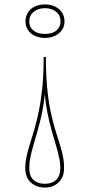

<svg xmlns="http://www.w3.org/2000/svg" viewBox="-20 -631 403 866"><path d="M182 215Q144 215 119 192Q94 169 94 127Q94 100 100 73.5Q106 47 115.5 17Q125 -13 135.5 -49.5Q146 -86 155.5 -132Q165 -178 171 -238Q177 -298 177 -374H187Q187 -298 192.5 -238Q198 -178 207.5 -132Q217 -86 228 -50Q239 -14 248.5 16Q258 46 263.5 72.5Q269 99 269 127Q269 169 244 192Q219 215 182 215ZM182 -206Q178 -161 169.5 -121.5Q161 -82 151 -46.5Q141 -11 132 19.5Q123 50 117.5 76.5Q112 103 112 127Q112 163 131 180.5Q150 198 182 198Q214 198 233 180.5Q252 163 252 127Q252 103 246 76.5Q240 50 231 19.5Q222 -11 212 -46.5Q202 -82 194 -121.5Q186 -161 182 -206ZM183 -611Q207 -611 227 -602Q247 -593 259 -575.5Q271 -558 271 -534Q271 -512 259 -495Q247 -478 227 -469Q207 -460 183 -460Q158 -460 138 -469Q118 -478 106.5 -495Q95 -512 95 -534Q95 -558 106.5 -575.5Q118 -593 138 -602Q158 -611 183 -611ZM183 -478Q204 -478 219.5 -484.5Q235 -491 244 -504Q253 -517 253 -534Q253 -553 244 -566Q235 -579 219.5 -586.5Q204 -594 183 -594Q162 -594 146 -586.5Q130 -579 121 -566Q112 -553 112 -534Q112 -517 121 -504Q130 -491 146 -484.5Q162 -478 183 -478Z"/></svg>

Font: Kalnia Glaze Thin SemiBold
Style: Regular
Weight: 600
Version: Version 1.110